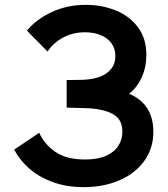

<svg xmlns="http://www.w3.org/2000/svg" viewBox="-20 -755 690 790"><path d="M324.8 15Q252.9 15 195.7 -6.3Q138.5 -27.7 99.5 -62.4Q60.4 -97.2 38.3 -139.2L141.3 -208.8Q162.8 -161 208.2 -129.8Q253.7 -98.7 330 -98.7Q381.6 -98.7 416 -113.9Q450.4 -129.2 467 -155.2Q483.5 -181.2 483.5 -213Q483.5 -265.2 443 -286.5Q402.6 -307.8 334.8 -310Q265 -312.2 254.3 -312.2V-425.8Q306.2 -425.8 324 -426.8Q363.2 -428.5 392.5 -439.8Q421.8 -451.2 438.2 -472.5Q454.7 -493.9 454.7 -524.5Q454.7 -554.4 439.1 -576.3Q423.5 -598.2 395.2 -610.2Q366.9 -622.2 329.7 -622.2Q279.2 -622.2 238.4 -599.8Q197.5 -577.4 175.7 -542.8L90.8 -629Q129.8 -676.1 193.1 -705.5Q256.4 -735 333.2 -735Q399.1 -735 455.8 -712.3Q512.4 -689.6 547.3 -643.2Q582.2 -596.8 582.2 -528.7Q582.2 -479.2 563.3 -437.2Q544.4 -395.2 511.2 -369Q559.7 -349.3 585.3 -310.1Q611 -270.9 611 -212.7Q611 -144.2 573.4 -92.5Q535.8 -40.8 470.8 -12.9Q405.7 15 324.8 15Z"/></svg>

Font: Hauora
Style: Regular
Weight: 400
Designer: Wayne Shih
Foundry: WCYS
Version: Version 1.001